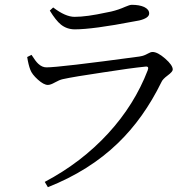

<svg xmlns="http://www.w3.org/2000/svg" viewBox="-20 -748 804 798"><path d="M179 30 166 8Q319 -73 430 -194Q539 -313 594 -456Q601 -474 583 -471Q523 -465 408 -447Q286 -429 241 -419Q227 -416 208.5 -405.5Q190 -395 179 -395Q162 -395 137.5 -417Q113 -439 106 -458Q98 -479 93 -511L111 -520Q128 -493 139 -483Q155 -468 173 -468Q227 -468 559 -513Q563 -514 564 -514Q578 -516 594 -525Q606 -532 614 -532Q635 -532 666.5 -504.5Q698 -477 698 -459Q698 -450 677 -434.5Q656 -419 651 -407Q577 -256 470 -153Q351 -38 179 30ZM291 -626Q258 -626 233 -646Q212 -663 187 -704L201 -717Q252 -678 290 -678Q340 -678 422 -696Q435 -699 442 -700Q472 -707 501 -720Q519 -728 528 -728Q559 -728 579 -719Q600 -709 600 -692Q600 -673 559 -663Q552 -662 537 -659Q366 -626 291 -626Z"/></svg>

Font: GenRyuMin TW R
Style: Regular
Weight: 400
Version: Version 1.501;PS 1;hotconv 16.6.51;makeotf.lib2.5.65220